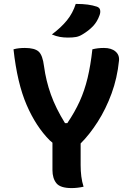

<svg xmlns="http://www.w3.org/2000/svg" viewBox="-20 -953 690 981"><path d="M407 1Q375 8 346 8Q288 8 268 -17Q248 -42 248 -84V-224Q241 -229 234 -236Q164 -306 116 -417Q68 -528 49 -701Q63 -705 77.5 -706.5Q92 -708 107 -708Q157 -708 177.5 -689.5Q198 -671 205 -614Q215 -540 240 -470Q265 -400 312 -324H324Q362 -380 387 -435Q412 -490 427.5 -554.5Q443 -619 452 -701Q479 -708 511 -708Q549 -708 570 -690Q591 -672 588 -643Q579 -554 550 -475Q521 -396 479.5 -331Q438 -266 392 -220V-109Q392 -79 395.5 -51.5Q399 -24 407 1ZM367 -933Q403 -933 428.5 -929.5Q454 -926 475 -919Q489 -914 491.5 -902Q494 -890 489 -876Q477 -842 455 -819Q433 -796 401 -777Q385 -767 368.5 -764Q352 -761 327 -761Q305 -761 285.5 -764.5Q266 -768 245 -777Q292 -812 322 -849Q352 -886 367 -933Z"/></svg>

Font: Recursive Sn Csl St
Style: Bold
Weight: 700
Version: Version 1.079;hotconv 1.0.112;makeotfexe 2.5.65598; ttfautoh